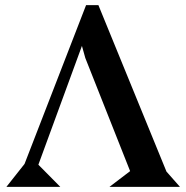

<svg xmlns="http://www.w3.org/2000/svg" viewBox="-20 -725 723 745"><path d="M297.9 -546.9 128.9 -85.9 213.9 0H4.9L75.2 -88.9L314 -705.1H361.8L626 -59.1L678.2 0H404.8L484.9 -61L311 -500Z"/></svg>

Font: Bluu Next
Style: Bold
Weight: 700
Designer: Jean-Baptiste Morizot, Igor Stepanchenko (Cyrillic)
Foundry: Igor Stepanchenko
Version: Version 1.005